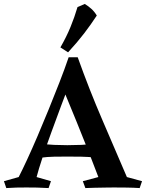

<svg xmlns="http://www.w3.org/2000/svg" viewBox="-20 -956 744 976"><path d="M702 -35 690 0Q660 -2 624.5 -2.5Q589 -3 558 -3Q541 -3 514 -2.5Q487 -2 459.5 -1.5Q432 -1 414 0L401 -35L480 -56Q461 -107 432.5 -179.5Q404 -252 370 -335.5Q336 -419 302 -501Q310 -526 322.5 -556Q335 -586 348.5 -615Q362 -644 375 -665Q434 -500 501 -344.5Q568 -189 625 -56ZM375 -665Q368 -647 362 -631.5Q356 -616 350 -595Q344 -574 336 -538Q316 -486 291 -419Q266 -352 241 -283.5Q216 -215 196 -155Q176 -95 166 -56L239 -35L227 0Q195 -2 168 -2.5Q141 -3 114 -3Q88 -3 63.5 -2.5Q39 -2 12 0L0 -35L75 -56Q93 -91 118 -145Q143 -199 171 -264.5Q199 -330 227.5 -400Q256 -470 282.5 -538Q309 -606 329 -665ZM474 -227V-154Q431 -159 392.5 -159.5Q354 -160 322 -160Q288 -160 255.5 -159.5Q223 -159 184 -154V-226Q223 -221 255.5 -219.5Q288 -218 322 -218Q354 -218 392.5 -219.5Q431 -221 474 -227ZM411 -936Q429 -925 444.5 -911Q460 -897 472 -877Q442 -831 407.5 -786Q373 -741 326 -690L287 -715Q318 -769 338.5 -819Q359 -869 374 -920Q383 -923 393 -928Q403 -933 411 -936Z"/></svg>

Font: Ruwudu SemiBold
Style: Regular
Weight: 600
Designer: Becca Hirsbrunner Spalinger
Foundry: SIL International
Version: Version 3.000